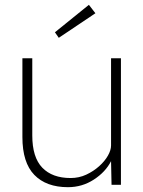

<svg xmlns="http://www.w3.org/2000/svg" viewBox="-20 -767 594 797"><path d="M262 10Q172 10 122.5 -41Q73 -92 73 -198V-525H114V-205Q114 -114 155.5 -71Q197 -28 273 -28Q308 -28 338 -42Q368 -56 391.5 -77Q415 -98 428 -121Q441 -144 441 -163V-525H482V0H443L441 -98Q418 -53 369.5 -21.5Q321 10 262 10ZM224 -610 208 -633 349 -747 376 -712Z"/></svg>

Font: Readex Pro Light
Style: Regular
Weight: 300
Designer: Bonnie Shaver-Troup, Thomas Jockin
Foundry: Lexend
Version: Version 1.200; ttfautohint (v1.8.3)